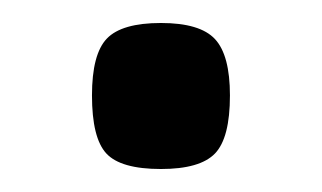

<svg xmlns="http://www.w3.org/2000/svg" viewBox="-20 -410 280 167"><path d="M120 -390Q154 -390 167 -376Q180 -362 180 -327Q180 -290 167 -276.5Q154 -263 120 -263Q85 -263 72.5 -276.5Q60 -290 60 -327Q60 -363 73 -376.5Q86 -390 120 -390Z"/></svg>

Font: Changa
Style: Regular
Weight: 400
Designer: Eduardo Rodriguez Tunni
Foundry: Eduardo Rodriguez Tunni
Version: Version 2.002; ttfautohint (v1.5.10-5e6f)